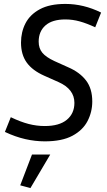

<svg xmlns="http://www.w3.org/2000/svg" viewBox="-20 -710 546 978"><path d="M208 -68Q282 -68 320.5 -100Q359 -132 359 -186Q359 -256 278 -292L206 -324Q145 -351 116 -391.5Q87 -432 87 -493Q87 -547 110 -591.5Q133 -636 183 -663Q233 -690 313 -690Q406 -690 495 -646L465 -571Q422 -591 386 -601Q350 -611 313 -611Q246 -611 211.5 -580.5Q177 -550 177 -498Q177 -464 195.5 -441.5Q214 -419 257 -399L328 -367Q386 -342 418 -300.5Q450 -259 450 -193Q450 -140 426 -93.5Q402 -47 349 -18.5Q296 10 208 10Q159 10 108.5 -1.5Q58 -13 5 -38L35 -113Q85 -89 126 -78.5Q167 -68 208 -68ZM135 248 83 234 143 77H236Z"/></svg>

Font: Inria Sans
Style: Italic
Weight: 400
Italic angle: -10°
Designer: Black Foundry Team
Foundry: Black Foundry
Version: Version 1.2; ttfautohint (v1.8.3)